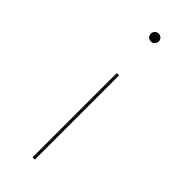

<svg xmlns="http://www.w3.org/2000/svg" viewBox="-206 -628 654 654"><g transform="rotate(45 121.5 -301.0)"><path d="M116 -406H127V0H116ZM103 -583Q103 -591 108.5 -596.5Q114 -602 122 -602Q130 -602 135.5 -596.5Q141 -591 141 -583Q141 -576 135.5 -570Q130 -564 122 -564Q114 -564 108.5 -569.5Q103 -575 103 -583Z"/></g></svg>

Font: Ysabeau Hairline
Style: Regular
Weight: 100
Designer: Christian Thalmann (Catharsis Fonts)
Version: Version 0.003